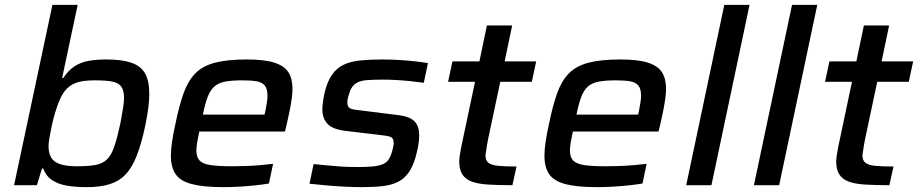

<svg xmlns="http://www.w3.org/2000/svg" viewBox="-20 -763 3782 791"><path d="M337 8Q293 8 256.5 2Q220 -4 194.5 -21Q169 -38 158 -69H153L132 0H38L196 -743H300L236 -442H241Q262 -474 288 -490.5Q314 -507 346.5 -512.5Q379 -518 418 -518Q481 -518 520 -505Q559 -492 577 -461.5Q595 -431 595 -376Q595 -350 591 -319Q587 -288 579 -248Q563 -172 543.5 -122Q524 -72 497 -44Q470 -16 431 -4Q392 8 337 8ZM298 -78Q345 -78 374 -83.5Q403 -89 421 -106.5Q439 -124 451 -159.5Q463 -195 476 -255Q482 -289 486.5 -315Q491 -341 491 -360Q491 -391 479.5 -406.5Q468 -422 442 -427Q416 -432 372 -432Q336 -432 312 -427Q288 -422 271 -410.5Q254 -399 241 -380Q232 -367 223 -344.5Q214 -322 206 -295Q198 -268 192.5 -241.5Q187 -215 183.5 -193.5Q180 -172 180 -161Q180 -115 207.5 -96.5Q235 -78 298 -78Z M900 8Q818 8 770.5 -4.5Q723 -17 703.5 -45.5Q684 -74 684 -120Q684 -147 689 -180.5Q694 -214 703 -254Q718 -327 736 -378Q754 -429 784 -460Q814 -491 865 -504.5Q916 -518 997 -518Q1069 -518 1110 -505Q1151 -492 1168 -465.5Q1185 -439 1185 -397Q1185 -380 1182 -358Q1179 -336 1174 -310Q1169 -284 1162 -254L1154 -221H801Q796 -197 792.5 -177.5Q789 -158 789 -143Q789 -116 802 -102Q815 -88 847 -83Q879 -78 936 -78Q960 -78 990 -79Q1020 -80 1050.5 -82.5Q1081 -85 1105 -88L1088 -7Q1065 -3 1032.5 0.5Q1000 4 965.5 6Q931 8 900 8ZM816 -291H1070L1073 -304Q1077 -325 1079.5 -340.5Q1082 -356 1082 -369Q1082 -397 1071 -410.5Q1060 -424 1037.5 -428Q1015 -432 979 -432Q934 -432 906.5 -426.5Q879 -421 862.5 -406Q846 -391 835.5 -363.5Q825 -336 816 -291Z M1471 8Q1438 8 1399 6Q1360 4 1322.5 0.5Q1285 -3 1255 -6L1272 -87Q1301 -84 1325 -82Q1349 -80 1371 -78Q1393 -76 1415 -75.5Q1437 -75 1460 -75Q1511 -75 1537.5 -80.5Q1564 -86 1576 -99.5Q1588 -113 1595 -138Q1598 -150 1600 -158.5Q1602 -167 1602 -174Q1602 -194 1589 -199Q1576 -204 1545 -207L1401 -224Q1349 -231 1328.5 -253.5Q1308 -276 1308 -313Q1308 -322 1310 -339Q1312 -356 1316 -375Q1327 -425 1347 -454Q1367 -483 1396 -496.5Q1425 -510 1464.5 -514Q1504 -518 1555 -518Q1587 -518 1621.5 -516Q1656 -514 1688 -510.5Q1720 -507 1743 -503L1726 -422Q1697 -426 1667.5 -429Q1638 -432 1610 -433.5Q1582 -435 1558 -435Q1520 -435 1492.5 -433Q1465 -431 1447.5 -420.5Q1430 -410 1421 -385Q1418 -376 1414.5 -364Q1411 -352 1411 -342Q1411 -322 1422.5 -316.5Q1434 -311 1467 -308L1610 -290Q1643 -287 1664 -278.5Q1685 -270 1696 -252.5Q1707 -235 1707 -204Q1707 -193 1705 -176Q1703 -159 1698 -139Q1687 -89 1668.5 -59.5Q1650 -30 1623 -15.5Q1596 -1 1558.5 3.5Q1521 8 1471 8Z M2091 0Q2035 0 1993 -2.5Q1951 -5 1924.5 -14.5Q1898 -24 1885 -44Q1872 -64 1872 -97Q1872 -107 1874 -121Q1876 -135 1879 -151Q1882 -167 1885 -180L1937 -426H1826L1844 -510H1955L1986 -658H2090L2059 -510H2189L2171 -426H2041L1992 -195Q1989 -181 1986.5 -166.5Q1984 -152 1982.5 -140Q1981 -128 1980 -123Q1980 -103 1991.5 -93Q2003 -83 2031 -80Q2059 -77 2108 -77Z M2439 8Q2357 8 2309.5 -4.5Q2262 -17 2242.5 -45.5Q2223 -74 2223 -120Q2223 -147 2228 -180.5Q2233 -214 2242 -254Q2257 -327 2275 -378Q2293 -429 2323 -460Q2353 -491 2404 -504.5Q2455 -518 2536 -518Q2608 -518 2649 -505Q2690 -492 2707 -465.5Q2724 -439 2724 -397Q2724 -380 2721 -358Q2718 -336 2713 -310Q2708 -284 2701 -254L2693 -221H2340Q2335 -197 2331.5 -177.5Q2328 -158 2328 -143Q2328 -116 2341 -102Q2354 -88 2386 -83Q2418 -78 2475 -78Q2499 -78 2529 -79Q2559 -80 2589.5 -82.5Q2620 -85 2644 -88L2627 -7Q2604 -3 2571.5 0.5Q2539 4 2504.5 6Q2470 8 2439 8ZM2355 -291H2609L2612 -304Q2616 -325 2618.5 -340.5Q2621 -356 2621 -369Q2621 -397 2610 -410.5Q2599 -424 2576.5 -428Q2554 -432 2518 -432Q2473 -432 2445.5 -426.5Q2418 -421 2401.5 -406Q2385 -391 2374.5 -363.5Q2364 -336 2355 -291Z M2807 0 2964 -743H3068L2911 0Z M3086 0 3243 -743H3347L3190 0Z M3644 0Q3588 0 3546 -2.5Q3504 -5 3477.5 -14.5Q3451 -24 3438 -44Q3425 -64 3425 -97Q3425 -107 3427 -121Q3429 -135 3432 -151Q3435 -167 3438 -180L3490 -426H3379L3397 -510H3508L3539 -658H3643L3612 -510H3742L3724 -426H3594L3545 -195Q3542 -181 3539.5 -166.5Q3537 -152 3535.5 -140Q3534 -128 3533 -123Q3533 -103 3544.5 -93Q3556 -83 3584 -80Q3612 -77 3661 -77Z"/></svg>

Font: Saira SemiExpanded Medium
Style: Italic
Weight: 500
Width: 6
Italic angle: -12°
Designer: Hector Gatti with collaboration of the Omnibus-Type team
Foundry: Omnibus-Type
Version: Version 1.101